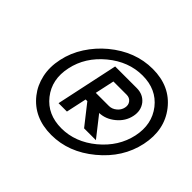

<svg xmlns="http://www.w3.org/2000/svg" viewBox="-144 -825 1020 1020"><g transform="rotate(45 366.5 -315.0)"><path d="M441.9 -262.7 531.7 -148.4H442.9L353 -262.7H340.3L315.4 -147H252.4L327.1 -497.6H489.3Q537.1 -497.6 564.9 -463.4Q591.8 -428.2 581.5 -380.4Q571.3 -331.5 529.8 -297.4Q489.3 -264.2 441.9 -262.7ZM478 -629.9Q608.4 -629.9 680.7 -537.6Q752.9 -445.3 725.6 -314.9Q697.8 -184.6 585.9 -92.3Q474.6 0 344.2 0Q213.4 0 140.6 -92.3Q106.9 -134.8 94.2 -192.1Q81.5 -249.5 95.7 -314.9Q109.4 -379.9 146.5 -437.3Q183.6 -494.6 235.4 -537.6Q347.2 -629.9 478 -629.9ZM626.5 -493.2Q568.4 -566.9 464.4 -566.9Q359.9 -566.9 270.5 -493.2Q180.7 -418.9 158.7 -314.9Q136.2 -210.9 194.8 -136.7Q252.9 -63 357.4 -63Q461.4 -63 550.8 -136.7Q640.1 -210.9 662.6 -314.9Q684.6 -418.5 626.5 -493.2ZM377 -434.6 353.5 -325.7H452.6Q475.1 -325.7 494.6 -341.8Q513.7 -357.4 518.6 -380.4Q523.4 -402.8 511.2 -418.5Q499 -434.6 476.1 -434.6Z"/></g></svg>

Font: Fibel Nord
Style: Italic
Weight: 400
Designer: Peter Wiegel
Foundry: Peter Wioegel
Version: Version 000.000